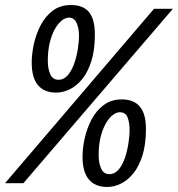

<svg xmlns="http://www.w3.org/2000/svg" viewBox="-55 -728 707 763"><path d="M-35 0 557 -693H632L38 0ZM371 15Q323 15 298 -15Q273 -45 273 -105Q273 -139 281.5 -178Q290 -217 308.5 -252.5Q327 -288 357 -310.5Q387 -333 429 -333Q477 -333 501 -304Q525 -275 525 -216Q525 -154 511 -110Q497 -66 474.5 -38.5Q452 -11 425 2Q398 15 371 15ZM379 -36Q402 -36 418 -56Q434 -76 443 -105Q452 -134 456 -163Q460 -192 460 -209Q460 -241 452 -261.5Q444 -282 421 -282Q407 -282 392 -270Q377 -258 364.5 -235.5Q352 -213 344.5 -182Q337 -151 337 -112Q337 -80 347 -58Q357 -36 379 -36ZM168 -360Q121 -360 96 -389.5Q71 -419 71 -480Q71 -513 79.5 -552.5Q88 -592 106.5 -627.5Q125 -663 154.5 -685.5Q184 -708 227 -708Q276 -708 299 -679.5Q322 -651 322 -591Q322 -529 308 -485Q294 -441 271.5 -413.5Q249 -386 222 -373Q195 -360 168 -360ZM177 -411Q200 -411 216 -431Q232 -451 241.5 -480Q251 -509 255 -538Q259 -567 259 -585Q259 -615 249.5 -636.5Q240 -658 219 -658Q205 -658 190 -646Q175 -634 162.5 -611.5Q150 -589 142.5 -557.5Q135 -526 135 -487Q135 -454 145 -432.5Q155 -411 177 -411Z"/></svg>

Font: Ubuntu Sans Mono
Style: Italic
Weight: 400
Italic angle: -13.5°
Monospace: yes
Designer: Dalton Maag Ltd
Foundry: Dalton Maag Ltd
Version: Version 1.006